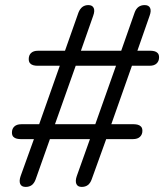

<svg xmlns="http://www.w3.org/2000/svg" viewBox="-20 -732 649 759"><path d="M81.6 6.9Q65 6.9 59.9 -4.8Q54.8 -16.6 61.6 -36.2L118.1 -193.1L138.5 -182.1H61Q54.5 -182.1 46.4 -183.8Q38.3 -185.6 32.8 -191.2Q27.2 -196.9 27.2 -208Q27.2 -223.2 36.8 -232Q46.3 -240.9 64 -240.9H156.7L132.2 -233.5L220.6 -484.1L238.7 -472.1H127Q120.4 -472.1 112.6 -473.9Q104.7 -475.7 99.2 -481.5Q93.6 -487.4 93.6 -498.5Q93.6 -513.8 102.9 -522.6Q112.3 -531.4 130.4 -531.4H258.7L232.7 -519.4L290.1 -682.1Q296 -697.2 305.8 -704.6Q315.6 -711.9 329.3 -711.9Q344.9 -711.9 350.3 -700.7Q355.7 -689.4 348.3 -669.3L299.9 -531.4H459.2L512.1 -682.1Q517.4 -697.2 527.5 -704.6Q537.6 -711.9 551.8 -711.9Q567.9 -711.9 573.3 -700.7Q578.7 -689.4 571.3 -669.3L518.9 -519.4L498.5 -531.4H575Q582.5 -531.4 590.1 -529.6Q597.7 -527.9 603.2 -522.2Q608.8 -516.6 608.8 -505.5Q608.8 -490.2 599.2 -481.2Q589.7 -472.1 572 -472.1H479.8L505.8 -484.1L417.4 -233.5L397.8 -240.9H509Q516.6 -240.9 524.1 -239.1Q531.7 -237.3 537.3 -231.7Q542.9 -226 542.9 -214.9Q542.9 -200.2 533.3 -191.1Q523.7 -182.1 506.1 -182.1H377.8L403.8 -193.1L342.4 -22.9Q337 -7.8 327.2 -0.4Q317.4 6.9 303.1 6.9Q287 6.9 281.9 -4.8Q276.8 -16.6 283.6 -36.2L335.6 -182.1H177.3L120.9 -22.9Q115.4 -7.8 105.7 -0.4Q95.9 6.9 81.6 6.9ZM197.3 -240.9H356.7L438.6 -472.1H279.3Z"/></svg>

Font: Nunito ExtraLight
Style: Italic
Weight: 200
Italic angle: -9°
Designer: Vernon Adams
Foundry: Vernon Adams
Version: Version 3.602